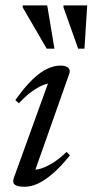

<svg xmlns="http://www.w3.org/2000/svg" viewBox="-20 -702 352 732"><path d="M32.5 -23 167.5 -396.5 181 -385Q165.5 -386 144.8 -377.8Q124 -369.5 100.2 -352.2Q76.5 -335 52 -308L38.5 -320.5Q75 -371.5 105 -400Q135 -428.5 161 -440.2Q187 -452 210 -452Q231.5 -452 240.5 -443.2Q249.5 -434.5 243.5 -419L108.5 -37L99.5 -56Q115 -53 135.8 -59.2Q156.5 -65.5 181.8 -81.2Q207 -97 234 -123L246.5 -109.5Q210 -64.5 179.2 -38.5Q148.5 -12.5 122.8 -1.2Q97 10 74 10Q46 10 36.2 2Q26.5 -6 32.5 -23ZM187.5 -516.5H158L66.5 -674V-681.5H160ZM302 -516.5H278L222 -674V-681.5H312.5Z"/></svg>

Font: Newsreader 28pt
Style: Italic
Weight: 400
Italic angle: -17°
Version: Version 1.003